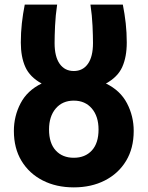

<svg xmlns="http://www.w3.org/2000/svg" viewBox="-20 -796 638 830"><path d="M299 14Q223 14 164.5 -16Q106 -46 73 -100.5Q40 -155 40 -230Q40 -294 69 -349.5Q98 -405 160 -435Q109 -463 89.5 -506.5Q70 -550 70 -612Q70 -655 74.5 -695.5Q79 -736 87 -776H227Q220 -729 218 -684Q216 -639 216 -610Q216 -551 238 -520Q260 -489 299 -489Q338 -489 360 -520Q382 -551 382 -610Q382 -639 380 -684Q378 -729 371 -776H511Q519 -736 523.5 -695.5Q528 -655 528 -612Q528 -550 508.5 -506.5Q489 -463 438 -435Q500 -405 529 -349.5Q558 -294 558 -230Q558 -155 525 -100.5Q492 -46 433.5 -16Q375 14 299 14ZM299 -114Q348 -114 377 -145.5Q406 -177 406 -236Q406 -293 377 -327Q348 -361 299 -361Q250 -361 221 -327Q192 -293 192 -236Q192 -177 221 -145.5Q250 -114 299 -114Z"/></svg>

Font: Ubuntu Sans ExtraBold
Style: Regular
Weight: 800
Designer: Dalton Maag Ltd
Foundry: Dalton Maag Ltd
Version: Version 1.006; ttfautohint (v1.8.4.7-5d5b)